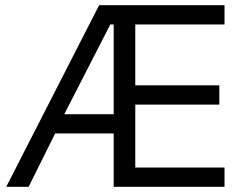

<svg xmlns="http://www.w3.org/2000/svg" viewBox="-20 -718 947 738"><path d="M417 -205H192L90 0H4L361 -698H843V-624H500V-390H823V-316H500V-74H843V0H417ZM404 -624 227 -279H417V-624Z"/></svg>

Font: IBM Plex Sans Thai
Style: Regular
Weight: 400
Designer: Mike Abbink, Paul van der Laan, Pieter van Rosmalen, Ben Mitchell, Mark Frömberg
Foundry: Bold Monday
Version: Version 1.1